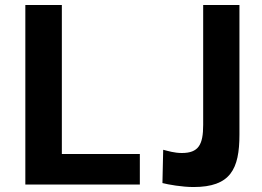

<svg xmlns="http://www.w3.org/2000/svg" viewBox="-20 -743 1056 773"><path d="M82 -723V0H543V-123H229V-723ZM944 -201V-723H798V-240C798 -160 779 -127 712 -127C682 -127 657 -135 637 -140L634 -6C657 0 713 10 759 10C908 10 944 -62 944 -201Z"/></svg>

Font: United Sans
Style: Bold
Weight: 700
Designer: Pablo Impallari, Rodrigo Fuenzalida (Modified by Dan O. Williams)
Version: Version 1.000;PS 001.000;hotconv 1.0.88;makeotf.lib2.5.64775